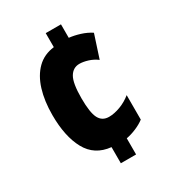

<svg xmlns="http://www.w3.org/2000/svg" viewBox="-178 -826 850 938"><g transform="rotate(-30 247.5 -357.0)"><path d="M312 -648Q341 -645 373 -635Q405 -625 431 -608L389 -479Q366 -496 340 -504Q314 -512 293 -512Q257 -512 237.5 -479Q218 -446 218 -361Q218 -280 235 -247.5Q252 -215 290 -215Q320 -215 354.5 -228Q389 -241 417 -264V-126Q396 -110 367.5 -98Q339 -86 312 -81V10H226V-81Q136 -90 95 -165Q54 -240 54 -361Q54 -440 73 -501.5Q92 -563 130 -600.5Q168 -638 226 -645V-724H312Z"/></g></svg>

Font: Noto Sans Sinhala UI ExtraCondensed Black
Style: Regular
Weight: 900
Width: 2
Designer: Jelle Bosma - Monotype Design Team
Foundry: Monotype Imaging Inc.
Version: Version 2.006; ttfautohint (v1.8.4.7-5d5b)